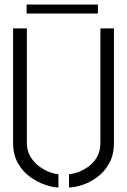

<svg xmlns="http://www.w3.org/2000/svg" viewBox="-20 -826 564 851"><path d="M98 -766V-806H414V-766ZM239 5Q217 5 183 -6Q149 -17 116 -40Q83 -63 60.5 -101Q38 -139 38 -193V-700H99V-193Q99 -157 115.5 -130.5Q132 -104 156 -87Q180 -70 203 -62Q226 -54 239 -54ZM286 5V-54Q299 -54 322 -61.5Q345 -69 369 -85.5Q393 -102 409 -128.5Q425 -155 425 -193V-700H485V-193Q485 -139 463.5 -101Q442 -63 409 -39.5Q376 -16 342.5 -5.5Q309 5 286 5Z"/></svg>

Font: Stick No Bills Light
Style: Regular
Weight: 300
Version: Version 2.000